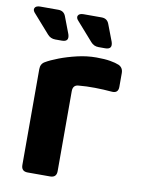

<svg xmlns="http://www.w3.org/2000/svg" viewBox="-80 -744 587 799"><g transform="rotate(10 214.0 -344.5)"><path d="M93 0Q66 0 66 -27V-432Q66 -454 83 -464Q103 -476 137 -489Q171 -502 211.5 -511.5Q252 -521 292 -521Q327 -521 350.5 -517Q374 -513 388 -507Q407 -498 407 -475V-417Q407 -389 378 -392Q345 -395 308 -395.5Q271 -396 240 -393Q215 -392 215 -365V-27Q215 0 188 0ZM110 -565Q90 -565 77 -580L10 -656Q-3 -669 2 -679Q7 -689 25 -689H101Q125 -689 133 -667L160 -596Q170 -565 138 -565ZM293 -565Q273 -565 260 -580L193 -656Q180 -669 185 -679Q190 -689 208 -689H284Q308 -689 316 -667L343 -596Q353 -565 321 -565Z"/></g></svg>

Font: Pitagon Sans
Style: Bold
Weight: 700
Designer: Travis Tran
Foundry: Pitagon
Version: Version 1.001; ttfautohint (v1.8.4.7-5d5b);gftools[0.9.26]